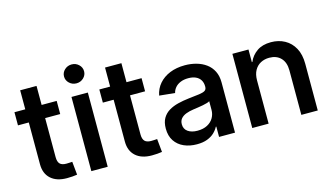

<svg xmlns="http://www.w3.org/2000/svg" viewBox="-86 -1030 2277 1323"><g transform="rotate(-15 1052.0 -368.5)"><path d="M321.3 -529.3V-435.5H20V-529.3ZM97.2 -665H213.9V-157.2Q213.9 -124 228 -109.1Q242.2 -94.2 273.9 -94.2Q284.2 -94.2 295.7 -95Q307.1 -95.7 316.4 -96.2L325.7 -2Q310.5 0.5 291.5 2Q272.5 3.4 252.9 3.4Q179.2 3.4 138.2 -33.7Q97.2 -70.8 97.2 -137.2Z M426.8 0V-529.3H543.5V0ZM485.4 -610.8Q455.6 -610.8 434.6 -630.6Q413.6 -650.4 413.6 -678.2Q413.6 -706.1 434.6 -725.8Q455.6 -745.6 485.4 -745.6Q514.6 -745.6 535.6 -725.8Q556.6 -706.1 556.6 -678.2Q556.6 -650.4 535.6 -630.6Q514.6 -610.8 485.4 -610.8Z M926.8 -529.3V-435.5H625.5V-529.3ZM702.6 -665H819.3V-157.2Q819.3 -124 833.5 -109.1Q847.7 -94.2 879.4 -94.2Q889.6 -94.2 901.1 -95Q912.6 -95.7 921.9 -96.2L931.2 -2Q916 0.5 897 2Q877.9 3.4 858.4 3.4Q784.7 3.4 743.7 -33.7Q702.6 -70.8 702.6 -137.2Z M1178.7 9.8Q1127.4 9.8 1086.4 -8.3Q1045.4 -26.4 1021.7 -62Q998 -97.7 998 -149.9Q998 -194.8 1015.1 -223.9Q1032.2 -252.9 1061.3 -270.3Q1090.3 -287.6 1127.2 -296.6Q1164.1 -305.7 1203.1 -310.1Q1252 -315.4 1280.8 -319.3Q1309.6 -323.2 1322.5 -331.5Q1335.4 -339.8 1335.4 -358.4V-361.8Q1335.4 -387.2 1324 -406.2Q1312.5 -425.3 1290.5 -435.5Q1268.6 -445.8 1236.8 -445.8Q1205.1 -445.8 1181.2 -435.8Q1157.2 -425.8 1142.8 -408.7Q1128.4 -391.6 1123.5 -370.6L1012.7 -381.8Q1022 -429.7 1052.2 -464.6Q1082.5 -499.5 1129.6 -518.8Q1176.8 -538.1 1237.3 -538.1Q1280.3 -538.1 1318.8 -527.3Q1357.4 -516.6 1387.5 -494.6Q1417.5 -472.7 1434.6 -438.7Q1451.7 -404.8 1451.7 -358.9V0H1337.9V-73.7H1334.5Q1323.2 -51.8 1303.2 -32.7Q1283.2 -13.7 1252.7 -2Q1222.2 9.8 1178.7 9.8ZM1206.5 -79.6Q1248 -79.6 1277.1 -95.2Q1306.2 -110.8 1321 -136.7Q1335.9 -162.6 1335.9 -193.4V-255.4Q1330.1 -251 1317.1 -247.1Q1304.2 -243.2 1286.6 -239.7Q1269 -236.3 1250.5 -233.6Q1231.9 -231 1215.3 -228.5Q1187 -224.6 1163.6 -215.8Q1140.1 -207 1126.2 -191.2Q1112.3 -175.3 1112.3 -149.9Q1112.3 -116.2 1138.2 -97.9Q1164.1 -79.6 1206.5 -79.6Z M1691.4 -307.6V0H1574.7V-529.3H1689.5V-439L1693.4 -439.9Q1711.4 -482.9 1750.7 -510.5Q1790 -538.1 1851.1 -538.1Q1905.8 -538.1 1949 -514.4Q1992.2 -490.7 2017.1 -445.1Q2042 -399.4 2042 -333V0H1924.8V-316.9Q1924.8 -374.5 1894.5 -406Q1864.3 -437.5 1812.5 -437.5Q1778.3 -437.5 1751 -423.1Q1723.6 -408.7 1707.5 -379.9Q1691.4 -351.1 1691.4 -307.6Z"/></g></svg>

Font: Inter Cardless Tabular Medium
Style: Regular
Weight: 500
Designer: Rasmus Andersson
Foundry: rsms
Version: Version 4.000;git-4fc901f